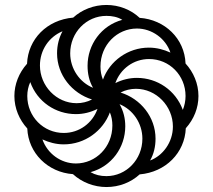

<svg xmlns="http://www.w3.org/2000/svg" viewBox="-20 -744 858 774"><path d="M409 10C461 10 508 -9 543 -41C648 -50 725 -128 729 -227C762 -264 780 -309 780 -357C780 -407 760 -453 728 -488C724 -589 644 -665 543 -672C508 -705 460 -724 409 -724C358 -724 310 -705 275 -673C169 -664 93 -586 89 -487C56 -450 38 -404 38 -357C38 -307 58 -261 90 -226C94 -127 173 -49 274 -42C310 -9 359 10 409 10ZM355 -390C301 -412 263 -467 263 -529C263 -613 328 -680 409 -680C431 -680 454 -676 473 -664C388 -641 333 -564 333 -479C333 -448 339 -418 355 -390ZM395 -423C388 -440 385 -458 385 -476C385 -563 452 -629 532 -629C592 -629 648 -589 667 -532C641 -544 612 -552 580 -552C496 -552 422 -498 395 -423ZM289 -328C207 -328 141 -398 141 -480C141 -542 177 -595 232 -618C218 -592 210 -562 210 -529C210 -442 270 -368 351 -343C332 -333 310 -328 289 -328ZM717 -301C688 -380 614 -430 532 -430C502 -430 473 -423 445 -409C465 -466 518 -506 581 -506C663 -506 728 -440 728 -357C728 -338 724 -318 717 -301ZM237 -208C155 -208 90 -274 90 -357C90 -376 94 -396 102 -413C130 -334 204 -284 286 -284C316 -284 345 -291 373 -305C353 -248 300 -208 237 -208ZM585 -97C600 -123 607 -153 607 -185C607 -272 547 -346 466 -371C485 -381 507 -386 528 -386C610 -386 677 -316 677 -234C677 -170 636 -116 585 -97ZM409 -34C385 -34 364 -39 345 -50C430 -73 485 -150 485 -235C485 -266 478 -296 462 -324C516 -302 554 -247 554 -185C554 -101 489 -34 409 -34ZM286 -85C225 -85 171 -125 151 -182C177 -170 206 -162 237 -162C322 -162 395 -216 423 -291C430 -274 433 -256 433 -238C433 -151 366 -85 286 -85Z"/></svg>

Font: Noto Serif Armenian Condensed Semi
Style: Regular
Weight: 600
Width: 3
Designer: Monotype Design Team
Foundry: Monotype Imaging Inc.
Version: Version 1.901